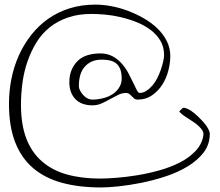

<svg xmlns="http://www.w3.org/2000/svg" viewBox="-20 -824 969 845"><path d="M19.5 -367.2Q19.5 -422.9 30.3 -477.1Q41 -531.2 63 -580.1Q85 -628.9 117.2 -669.9Q149.4 -710.9 191.4 -740.7Q233.4 -770.5 285.6 -787.1Q337.9 -803.7 400.4 -803.7Q430.7 -803.7 466.8 -797.4Q502.9 -791 539.1 -777.8Q575.2 -764.6 609.9 -745.1Q644.5 -725.6 670.9 -700.7Q697.3 -675.8 713.4 -644.5Q729.5 -613.3 729.5 -577.1Q729.5 -546.9 720.7 -512.7Q711.9 -478.5 693.8 -450.7Q675.8 -422.9 648.9 -404.3Q622.1 -385.7 585.9 -385.7Q576.2 -385.7 570.3 -390.6Q564.5 -395.5 559.6 -400.9Q554.7 -406.2 548.8 -410.6Q543 -415 534.2 -415Q517.6 -415 500.5 -406.7Q483.4 -398.4 465.3 -388.2Q447.3 -377.9 427.7 -369.1Q408.2 -360.4 387.7 -360.4Q337.9 -360.4 311.5 -388.2Q285.2 -416 285.2 -461.9Q285.2 -494.1 295.9 -518.1Q306.6 -542 324.2 -558.1Q341.8 -574.2 366.7 -581.5Q391.6 -588.9 421.9 -588.9Q452.1 -588.9 475.6 -576.2Q499 -563.5 516.1 -543.9Q533.2 -524.4 545.4 -501.5Q557.6 -478.5 566.4 -459.5Q575.2 -440.4 582 -427.7Q588.9 -415 593.8 -415Q610.4 -415 624.5 -424.3Q638.7 -433.6 650.9 -447.8Q663.1 -461.9 672.4 -480.5Q681.6 -499 688 -517.6Q694.3 -536.1 698.2 -553.2Q702.1 -570.3 702.1 -581.1Q702.1 -618.2 685.5 -645.5Q668.9 -672.9 642.1 -692.9Q615.2 -712.9 581.1 -726.6Q546.9 -740.2 511.2 -748.5Q475.6 -756.8 441.9 -759.8Q408.2 -762.7 381.8 -762.7Q325.2 -762.7 279.3 -747.1Q233.4 -731.4 198.7 -703.6Q164.1 -675.8 140.6 -637.7Q117.2 -599.6 101.6 -555.2Q85.9 -510.7 79.1 -461.4Q72.3 -412.1 72.3 -362.3Q72.3 -276.4 95.7 -214.8Q119.1 -153.3 164.6 -113.8Q210 -74.2 274.4 -56.2Q338.9 -38.1 420.9 -38.1Q449.2 -38.1 492.7 -41.5Q536.1 -44.9 584 -52.7Q631.8 -60.5 681.2 -74.2Q730.5 -87.9 771.5 -108.9Q812.5 -129.9 840.3 -159.2Q868.2 -188.5 875 -227.5Q877.9 -243.2 864.7 -258.3Q851.6 -273.4 833 -286.1Q814.5 -298.8 795.9 -310.5Q777.3 -322.3 768.6 -334L782.2 -346.7Q786.1 -351.6 797.4 -348.1Q808.6 -344.7 822.3 -335.4Q835.9 -326.2 850.1 -312.5Q864.3 -298.8 876.5 -285.2Q888.7 -271.5 896 -257.8Q903.3 -244.1 903.3 -235.4Q903.3 -188.5 876.5 -153.3Q849.6 -118.2 806.2 -91.8Q762.7 -65.4 709.5 -47.9Q656.2 -30.3 602.5 -19.5Q548.8 -8.8 502 -3.9Q455.1 1 425.8 1Q328.1 1 252.9 -19.5Q177.7 -40 126 -84Q74.2 -127.9 46.9 -197.8Q19.5 -267.6 19.5 -367.2ZM327.1 -446.3Q327.1 -435.5 332.5 -425.3Q337.9 -415 346.2 -405.8Q354.5 -396.5 364.7 -391.1Q375 -385.7 386.7 -385.7Q410.2 -385.7 435.1 -392.1Q460 -398.4 478.5 -411.6Q497.1 -424.8 507.8 -444.8Q518.6 -464.8 514.6 -495.1Q512.7 -514.6 505.4 -527.8Q498 -541 486.8 -548.3Q475.6 -555.7 460.4 -558.6Q445.3 -561.5 427.7 -561.5Q401.4 -561.5 382.8 -552.7Q364.3 -543.9 351.6 -528.8Q338.9 -513.7 333 -492.7Q327.1 -471.7 327.1 -446.3Z"/></svg>

Font: The Girl Next Door
Style: Regular
Weight: 400
Designer: Kimberly Geswein
Foundry: Kimberly Geswein
Version: Version 1.002 2010